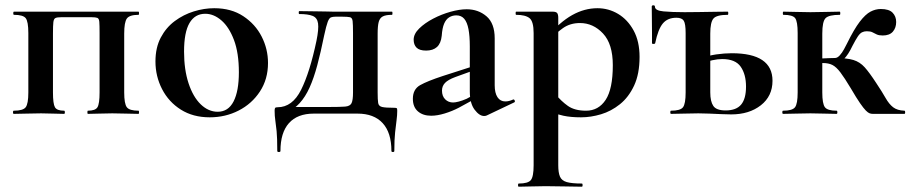

<svg xmlns="http://www.w3.org/2000/svg" viewBox="-20 -430 3438 725"><path d="M503 -12Q505 -12 505 -6Q505 0 503 0Q482 0 456.5 -1Q431 -2 404 -2Q379 -2 355 -1Q331 0 312 0Q310 0 310 -6Q310 -12 312 -12Q340 -12 348 -25Q356 -38 356 -81V-305Q356 -335 355 -347.5Q354 -360 347.5 -362.5Q341 -365 326 -365H211Q196 -365 189.5 -362Q183 -359 181.5 -346.5Q180 -334 180 -303V-81Q180 -38 187.5 -25Q195 -12 222 -12Q225 -12 225 -6Q225 0 222 0Q204 0 181 -1Q158 -2 135 -2Q107 -2 80.5 -1Q54 0 32 0Q29 0 29 -6Q29 -12 32 -12Q67 -12 77 -25Q87 -38 87 -81V-305Q87 -349 77 -361.5Q67 -374 33 -374Q30 -374 30 -380Q30 -386 33 -386H503Q505 -386 505 -380Q505 -374 503 -374Q469 -374 459 -360Q449 -346 449 -303V-81Q449 -38 459 -25Q469 -12 503 -12Z M772 13Q709 13 663 -16Q617 -45 592 -93.5Q567 -142 567 -198Q567 -250 587 -288Q607 -326 640 -350.5Q673 -375 712 -387Q751 -399 789 -399Q853 -399 898.5 -369Q944 -339 968 -292Q992 -245 992 -192Q992 -131 961.5 -84.5Q931 -38 881 -12.5Q831 13 772 13ZM802 -8Q842 -8 862 -47Q882 -86 882 -157Q882 -230 863.5 -279Q845 -328 816 -353Q787 -378 755 -378Q716 -378 695.5 -343Q675 -308 675 -235Q675 -167 692 -115.5Q709 -64 738 -36Q767 -8 802 -8Z M1027 140Q1027 90 1024.5 65Q1022 40 1019.5 24Q1017 8 1017 -12Q1017 -20 1019 -22.5Q1021 -25 1028 -25Q1084 -25 1117 -91Q1150 -157 1175 -276Q1184 -320 1181 -341.5Q1178 -363 1160.5 -370Q1143 -377 1110 -377Q1108 -377 1108 -382.5Q1108 -388 1110 -388Q1129 -388 1148.5 -387.5Q1168 -387 1185.5 -387Q1203 -387 1216.5 -386.5Q1230 -386 1237 -386H1460Q1462 -386 1462 -380Q1462 -374 1460 -374Q1437 -374 1425.5 -368Q1414 -362 1410 -347Q1406 -332 1406 -303V-81Q1406 -53 1408 -41Q1410 -29 1423 -26Q1436 -23 1468 -23Q1476 -23 1478 -21.5Q1480 -20 1480 -12Q1480 5 1477.5 23.5Q1475 42 1472 69.5Q1469 97 1469 140Q1469 144 1463.5 144Q1458 144 1458 140Q1458 71 1425 35Q1392 -1 1330 -1H1165Q1103 -1 1071 35Q1039 71 1039 140Q1039 144 1033 144Q1027 144 1027 140ZM1061 -4 1080 -26H1221Q1264 -26 1283 -27.5Q1302 -29 1307.5 -40.5Q1313 -52 1313 -81V-305Q1313 -338 1311.5 -350.5Q1310 -363 1301.5 -365Q1293 -367 1272 -367H1247Q1237 -367 1230 -364.5Q1223 -362 1217.5 -347.5Q1212 -333 1204 -296Q1191 -232 1178 -183.5Q1165 -135 1149 -99.5Q1133 -64 1111.5 -40.5Q1090 -17 1061 -4Z M1818 6Q1814 8 1808 8Q1790 8 1772 -16Q1754 -40 1754 -85V-255Q1754 -294 1749 -320Q1744 -346 1733 -359Q1722 -372 1703 -372Q1688 -372 1676 -364.5Q1664 -357 1657 -340.5Q1650 -324 1648 -295Q1645 -266 1630 -252.5Q1615 -239 1589 -239Q1564 -239 1553 -250Q1542 -261 1542 -280Q1542 -302 1563 -322.5Q1584 -343 1615.5 -359.5Q1647 -376 1681 -385.5Q1715 -395 1742 -395Q1786 -395 1817 -368.5Q1848 -342 1848 -285V-108Q1848 -79 1858.5 -63Q1869 -47 1888 -47Q1902 -47 1917 -54Q1921 -56 1923.5 -50.5Q1926 -45 1921 -43ZM1608 7Q1577 7 1558 -9.5Q1539 -26 1539 -57Q1539 -93 1566.5 -108.5Q1594 -124 1652 -143L1764 -179L1768 -164L1699 -139Q1672 -129 1660.5 -117Q1649 -105 1649 -88Q1649 -67 1661 -55Q1673 -43 1691 -43Q1699 -43 1712.5 -46.5Q1726 -50 1742 -57L1797 -87L1798 -70L1712 -23Q1687 -10 1659 -1.5Q1631 7 1608 7Z M1939 275Q1936 275 1936 269Q1936 263 1939 263Q1974 263 1984.5 250Q1995 237 1995 194V-305Q1995 -349 1979.5 -361.5Q1964 -374 1929 -374Q1927 -374 1927 -380Q1927 -386 1929 -386Q1944 -386 1969 -386Q1994 -386 2020.5 -386Q2047 -386 2066 -386Q2080 -386 2084 -380.5Q2088 -375 2088 -363V194Q2088 222 2094.5 237Q2101 252 2120 257.5Q2139 263 2177 263Q2180 263 2180 269Q2180 275 2177 275Q2149 275 2114 274Q2079 273 2040 273Q2012 273 1985.5 274Q1959 275 1939 275ZM2174 13Q2135 13 2107.5 7Q2080 1 2042 -12L2077 -75Q2099 -48 2124.5 -30Q2150 -12 2193 -12Q2240 -12 2267 -53Q2294 -94 2294 -184Q2294 -264 2257 -303.5Q2220 -343 2170 -343Q2133 -343 2106 -324Q2079 -305 2053 -276L2043 -288Q2094 -347 2140.5 -373Q2187 -399 2236 -399Q2278 -399 2314 -377.5Q2350 -356 2372.5 -315Q2395 -274 2395 -215Q2395 -151 2374.5 -107Q2354 -63 2321 -36.5Q2288 -10 2249.5 1.5Q2211 13 2174 13Z M2534 -363Q2501 -363 2483 -341.5Q2465 -320 2454 -267Q2453 -264 2447.5 -264Q2442 -264 2442 -267Q2442 -280 2442 -306Q2442 -332 2441.5 -360Q2441 -388 2441 -405Q2441 -410 2447 -410Q2453 -410 2453 -405Q2453 -390 2485.5 -387Q2518 -384 2565 -384Q2586 -384 2618.5 -384.5Q2651 -385 2682 -385.5Q2713 -386 2728 -386Q2730 -386 2730 -380Q2730 -374 2728 -374Q2686 -374 2674 -360Q2662 -346 2662 -303V-81Q2662 -47 2673.5 -30Q2685 -13 2720 -13Q2760 -13 2778.5 -35Q2797 -57 2797 -103Q2797 -149 2777 -178Q2757 -207 2707 -207Q2690 -207 2669.5 -202.5Q2649 -198 2626 -187L2620 -206Q2652 -220 2684 -224.5Q2716 -229 2743 -229Q2897 -229 2897 -125Q2897 -67 2853 -32.5Q2809 2 2741 2Q2727 2 2704.5 1Q2682 0 2658.5 -1Q2635 -2 2617 -2Q2589 -2 2562.5 -1Q2536 0 2514 0Q2511 0 2511 -6Q2511 -12 2514 -12Q2549 -12 2559 -25Q2569 -38 2569 -81V-305Q2569 -340 2562 -351.5Q2555 -363 2534 -363Z M2937 0Q2934 0 2934 -6Q2934 -12 2937 -12Q2972 -12 2982 -25Q2992 -38 2992 -81V-305Q2992 -349 2982.5 -361.5Q2973 -374 2938 -374Q2936 -374 2936 -380Q2936 -386 2938 -386Q2959 -386 2985.5 -385Q3012 -384 3040 -384Q3071 -384 3100 -385Q3129 -386 3151 -386Q3153 -386 3153 -380Q3153 -374 3151 -374Q3110 -374 3097.5 -361.5Q3085 -349 3085 -303V-81Q3085 -38 3095 -25Q3105 -12 3139 -12Q3142 -12 3142 -6Q3142 0 3139 0Q3118 0 3092.5 -1Q3067 -2 3040 -2Q3012 -2 2985.5 -1Q2959 0 2937 0ZM3276 0Q3270 0 3264 -2Q3258 -4 3249.5 -12.5Q3241 -21 3227.5 -40.5Q3214 -60 3193 -96Q3169 -136 3153.5 -156.5Q3138 -177 3123.5 -184.5Q3109 -192 3087 -192Q3070 -192 3049 -189L3048 -207Q3059 -208 3077 -209Q3095 -210 3112 -210.5Q3129 -211 3133 -211Q3178 -211 3202.5 -203.5Q3227 -196 3245 -176Q3263 -156 3289 -116Q3311 -83 3324 -60Q3337 -37 3352.5 -25Q3368 -13 3395 -12Q3398 -12 3398 -6Q3398 0 3395 0ZM3133 -191V-211Q3142 -211 3151 -221Q3160 -231 3167 -244Q3174 -257 3178 -265Q3205 -320 3226.5 -348Q3248 -376 3267 -386Q3286 -396 3306 -396Q3337 -396 3350.5 -382Q3364 -368 3364 -347Q3364 -325 3351.5 -310.5Q3339 -296 3313 -296Q3299 -296 3290.5 -300Q3282 -304 3274.5 -308Q3267 -312 3253 -312Q3243 -312 3235 -308Q3227 -304 3219 -292Q3211 -280 3199 -257Q3183 -223 3166.5 -207Q3150 -191 3133 -191Z"/></svg>

Font: Cormorant
Style: Bold
Weight: 700
Designer: Christian Thalmann (Catharsis Fonts)
Foundry: Catharsis Fonts
Version: Version 4.000